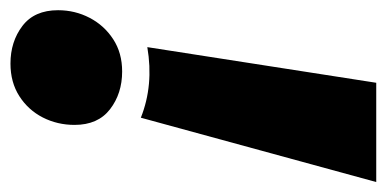

<svg xmlns="http://www.w3.org/2000/svg" viewBox="-253 -371 756 376"><g transform="rotate(-90 125.0 -183.0)"><path d="M220.7 -272.5 150.9 175.8H-43.5L82.5 -285.2Q146 -259.8 220.7 -272.5ZM188.5 -540.5Q231.4 -540.5 262.2 -517.1Q293 -493.7 293 -447.3Q293 -414.1 278.1 -385.5Q263.2 -356.9 236.3 -339.4Q209.5 -321.8 172.9 -321.8Q129.9 -321.8 99.1 -345.5Q68.4 -369.1 68.4 -415Q68.4 -448.7 83 -477.3Q97.7 -505.9 124.8 -523.2Q151.9 -540.5 188.5 -540.5Z"/></g></svg>

Font: Schibsted Grotesk ExtraBold
Style: Italic
Weight: 800
Italic angle: -12°
Designer: Bakken & Baeck AS, Henrik Kongsvoll
Foundry: Schibsted ASA
Version: Version 1.100; ttfautohint (v1.8.4.7-5d5b);gftools[0.9.25]